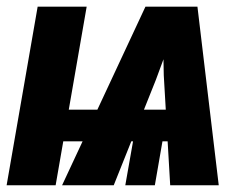

<svg xmlns="http://www.w3.org/2000/svg" viewBox="-25 -548 733 568"><path d="M362.3 -223.6 345.7 -129.9H46.4L63 -223.6ZM436 -311.5 311.5 0H158.7L405.3 -528.3H516.1ZM478.5 0 459.5 -325.2 455.6 -528.3H559.1L622.1 0ZM592.3 -223.6 575.7 -129.9H256.8L273.9 -223.6ZM463.4 -174.8 433.1 0H345.7L376.5 -174.8ZM231.4 -528.3 139.6 0H-5.4L86.4 -528.3Z"/></svg>

Font: Roboto Condensed ExtraBold
Style: Italic
Weight: 800
Italic angle: -12°
Designer: Christian Robertson
Foundry: Google
Version: Version 3.008; 2023